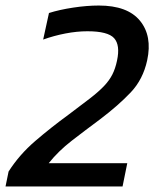

<svg xmlns="http://www.w3.org/2000/svg" viewBox="-37 -674 566 694"><path d="M-17 0 -6 -54Q33 -115 90 -164Q147 -213 210 -259Q257 -294 288.5 -318.5Q320 -343 339 -363Q358 -383 369 -404.5Q380 -426 386 -455Q398 -511 375.5 -536Q353 -561 279 -561Q241 -561 199.5 -553Q158 -545 119 -531L140 -627Q178 -639 227.5 -646.5Q277 -654 320 -654Q424 -654 469 -599Q514 -544 495 -456Q480 -387 435.5 -340Q391 -293 325 -243Q271 -203 222.5 -165.5Q174 -128 139 -84H423L406 0Z"/></svg>

Font: Kanit
Style: Italic
Weight: 400
Italic angle: -12°
Designer: Katatrad Team
Foundry: CadsonDemak
Version: Version 2.000; ttfautohint (v1.8.3)